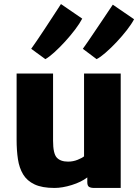

<svg xmlns="http://www.w3.org/2000/svg" viewBox="-20 -920 688 948"><path d="M249 8Q188 8 150.8 -9.5Q113.5 -27 94.2 -59Q75 -91 68.5 -134.2Q62 -177.5 62 -229V-557H242V-225Q242 -162 260.2 -142Q278.5 -122 316 -122Q341 -122 363.2 -131Q385.5 -140 395 -148V-557H576V8H445Q428 8 419.5 2.5Q411 -3 411 -21V-44Q381 -21 334.5 -6.5Q288 8 249 8ZM204 -628 134 -679Q145 -694 162.2 -719.5Q179.5 -745 199 -774.5Q218.5 -804 236.2 -831.2Q254 -858.5 266.2 -877.2Q278.5 -896 281 -900L386 -828Q373.5 -804 350.8 -774Q328 -744 300.8 -714.2Q273.5 -684.5 247.8 -661.2Q222 -638 204 -628ZM457 -628 389 -679Q397.5 -690.5 414 -714.5Q430.5 -738.5 450.2 -768Q470 -797.5 488.8 -825.2Q507.5 -853 520.8 -873Q534 -893 537 -897L642 -825Q630 -802 606.8 -772Q583.5 -742 555.5 -712.2Q527.5 -682.5 501.2 -659.8Q475 -637 457 -628Z"/></svg>

Font: Merriweather Sans Black
Style: Regular
Weight: 900
Designer: Eben Sorkin
Foundry: Eben Sorkin
Version: Version 1.008; ttfautohint (v1.7.19-72a1) -l 8 -r 50 -G 200 